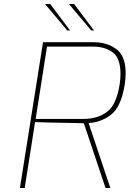

<svg xmlns="http://www.w3.org/2000/svg" viewBox="-20 -944 651 964"><path d="M196 -732H452Q516 -732 563.5 -698Q611 -664 611 -575Q611 -553 606 -518Q588 -408 538.5 -369Q489 -330 425 -326L534 0H510L401 -325Q384 -325 373 -326Q192 -329 156 -331L104 0H80ZM401 -347Q470 -347 517.5 -382.5Q565 -418 581 -522Q585 -547 585 -573Q585 -652 546 -681Q507 -710 448 -710H216L159 -347ZM206 -924H232L332 -791H318ZM326 -924H352L452 -791H438Z"/></svg>

Font: Exo Thin
Style: Italic
Weight: 250
Italic angle: -9°
Designer: Natanael Gama
Foundry: Natanael Gama
Version: Version 1.500; ttfautohint (v1.6)